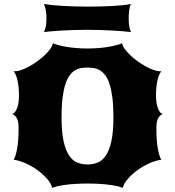

<svg xmlns="http://www.w3.org/2000/svg" viewBox="-20 -928 873 958"><path d="M47.9 -130.9Q57.1 -143.6 64.9 -182.9Q72.8 -222.2 72.8 -290Q72.8 -320.8 64.5 -337.2Q56.2 -353.5 40.5 -358.9Q49.3 -361.3 55.7 -370.1Q62 -378.9 66.4 -391.6Q70.8 -404.3 72.8 -419.7Q74.7 -435.1 74.7 -451.2Q74.7 -493.2 67.6 -525.6Q60.5 -558.1 47.9 -572.3H51.8Q68.4 -572.3 88.6 -579.6Q108.9 -586.9 129.9 -598.9Q150.9 -610.8 170.9 -625.7Q190.9 -640.6 206.8 -656.2Q222.7 -671.9 232.7 -686.8Q242.7 -701.7 243.7 -712.9Q251.5 -708.5 267.8 -703.9Q284.2 -699.2 306.9 -695.1Q329.6 -690.9 357.7 -688.5Q385.7 -686 416.5 -686Q447.3 -686 475.3 -688.5Q503.4 -690.9 526.1 -695.1Q548.8 -699.2 565.2 -703.9Q581.5 -708.5 589.4 -712.9Q590.3 -701.7 600.3 -686.8Q610.4 -671.9 626.2 -656.2Q642.1 -640.6 662.1 -625.7Q682.1 -610.8 703.1 -598.9Q724.1 -586.9 744.4 -579.6Q764.6 -572.3 781.2 -572.3H785.2Q772.5 -558.1 765.4 -525.6Q758.3 -493.2 758.3 -451.2Q758.3 -435.1 760.3 -419.7Q762.2 -404.3 766.6 -391.6Q771 -378.9 777.3 -370.1Q783.7 -361.3 792.5 -358.9Q776.9 -353.5 768.6 -337.2Q760.3 -320.8 760.3 -290Q760.3 -222.2 768.1 -182.9Q775.9 -143.6 785.2 -130.9Q758.8 -127.9 727.5 -114.3Q696.3 -100.6 668.2 -80.6Q640.1 -60.5 619.1 -36.9Q598.1 -13.2 592.3 9.8Q584.5 5.4 567.6 1.5Q550.8 -2.4 527.6 -5.6Q504.4 -8.8 475.8 -10.5Q447.3 -12.2 416.5 -12.2Q385.7 -12.2 357.2 -10.5Q328.6 -8.8 305.4 -5.6Q282.2 -2.4 265.4 1.5Q248.5 5.4 240.7 9.8Q234.9 -13.2 213.9 -36.9Q192.9 -60.5 164.8 -80.6Q136.7 -100.6 105.5 -114.3Q74.2 -127.9 47.9 -130.9ZM416.5 -107.4Q443.8 -107.4 467.5 -116.9Q491.2 -126.5 508.5 -152.6Q525.9 -178.7 535.9 -224.4Q545.9 -270 545.9 -342.8Q545.9 -399.9 540.8 -440.4Q535.6 -481 526.6 -508.5Q517.6 -536.1 505.1 -552.5Q492.7 -568.8 478.3 -577.4Q463.9 -585.9 448.2 -588.4Q432.6 -590.8 416.5 -590.8Q400.4 -590.8 384.8 -588.4Q369.1 -585.9 354.7 -577.4Q340.3 -568.8 327.9 -552.5Q315.4 -536.1 306.4 -508.5Q297.4 -481 292.2 -440.4Q287.1 -399.9 287.1 -342.8Q287.1 -270 297.1 -224.4Q307.1 -178.7 324.5 -152.6Q341.8 -126.5 365.5 -116.9Q389.2 -107.4 416.5 -107.4ZM199.2 -768.1Q204.6 -776.4 208.3 -794.2Q211.9 -812 211.9 -835.9Q211.9 -859.4 208 -879.6Q204.1 -899.9 198.7 -908.2Q214.4 -905.3 238.3 -902.8Q262.2 -900.4 291 -898.7Q319.8 -897 352.3 -896Q384.8 -895 418 -895Q450.2 -895 482.2 -895.8Q514.2 -896.5 542.7 -898.2Q571.3 -899.9 594.7 -902.3Q618.2 -904.8 633.3 -908.2Q627.9 -899.4 625 -879.4Q622.1 -859.4 622.1 -835.9Q622.1 -792 633.3 -768.1Q618.2 -770 594.7 -772Q571.3 -773.9 542.5 -775.6Q513.7 -777.3 481.2 -778.3Q448.7 -779.3 415.5 -779.3Q382.3 -779.3 350.1 -778.3Q317.9 -777.3 289.3 -775.6Q260.7 -773.9 237.5 -772Q214.4 -770 199.2 -768.1Z"/></svg>

Font: Arbutus
Style: Regular
Weight: 400
Designer: Karolina Lach
Foundry: Sorkin Type Co.
Version: Version 1.002